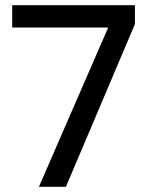

<svg xmlns="http://www.w3.org/2000/svg" viewBox="-20 -720 575 740"><path d="M130 0 397 -614H27V-700H500V-627L234 0Z"/></svg>

Font: AWOL-DM Medium
Style: Regular
Weight: 500
Designer: Colophon Foundry, Jonny Pinhorn, Mikhail Sharanda
Foundry: Colophon Foundry
Version: Version 1.000;Glyphs 3.2.3 (3260)